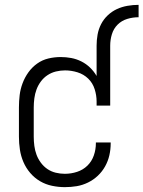

<svg xmlns="http://www.w3.org/2000/svg" viewBox="-20 -763 591 791"><path d="M378 -575Q378 -598 382 -620.5Q386 -643 396.5 -663.5Q407 -684 424 -700Q441 -716 461.5 -725.5Q482 -735 505 -739Q528 -743 551 -743V-692Q527 -692 504 -685Q481 -678 464.5 -661.5Q448 -645 441 -622Q434 -599 434 -575ZM247 8Q221 8 194.5 2.5Q168 -3 145 -16.5Q122 -30 104.5 -50.5Q87 -71 76.5 -95.5Q66 -120 62 -146.5Q58 -173 58 -200V-320Q58 -346 61 -371Q64 -396 73 -420Q82 -444 97 -465Q112 -486 133 -501Q154 -516 179 -522Q204 -528 230 -528Q252 -528 273.5 -524Q295 -520 315 -510Q335 -500 351 -484.5Q367 -469 378 -450V-575H434V-328H378V-345Q378 -370 370 -395.5Q362 -421 343.5 -439Q325 -457 299.5 -465Q274 -473 248 -473Q229 -473 210.5 -468.5Q192 -464 176 -453.5Q160 -443 148.5 -427.5Q137 -412 130.5 -394.5Q124 -377 121.5 -358Q119 -339 119 -320V-200Q119 -181 121.5 -162Q124 -143 130.5 -125.5Q137 -108 148.5 -92.5Q160 -77 175.5 -66.5Q191 -56 209.5 -51.5Q228 -47 247 -47Q273 -47 297.5 -55Q322 -63 340 -80.5Q358 -98 366.5 -122.5Q375 -147 375 -173V-176H436V-172Q436 -147 430.5 -123Q425 -99 413 -77.5Q401 -56 383 -39Q365 -22 342.5 -11Q320 0 296 4Q272 8 247 8Z"/></svg>

Font: Iosevka Fixed Light
Style: Regular
Weight: 300
Monospace: yes
Designer: Belleve Invis
Foundry: Belleve Invis
Version: Version 32.3.0